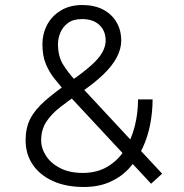

<svg xmlns="http://www.w3.org/2000/svg" viewBox="-20 -732 733 765"><path d="M314 13Q243 13 191 -10.5Q139 -34 110.5 -76Q82 -118 82 -173Q82 -222 100.5 -258.5Q119 -295 159.5 -330.5Q200 -366 265 -411Q315 -446 345 -473Q375 -500 388 -524Q401 -548 401 -570Q401 -609 376 -632.5Q351 -656 307 -656Q272 -656 251 -640.5Q230 -625 220.5 -602Q211 -579 211 -556Q211 -508 231 -475.5Q251 -443 279 -413L626 -40L582 0L232 -376Q215 -396 195.5 -420.5Q176 -445 162.5 -477.5Q149 -510 149 -556Q149 -597 167.5 -632.5Q186 -668 222 -690Q258 -712 308 -712Q356 -712 390.5 -694Q425 -676 444 -644Q463 -612 463 -570Q463 -537 445 -503Q427 -469 391 -434.5Q355 -400 302 -364Q254 -332 218.5 -304Q183 -276 163.5 -245Q144 -214 144 -173Q144 -141 163.5 -111Q183 -81 220 -62Q257 -43 310 -43Q366 -43 407.5 -67.5Q449 -92 476 -133.5Q503 -175 516.5 -227.5Q530 -280 530 -336H588Q588 -287 578.5 -237Q569 -187 548 -142Q527 -97 495 -62Q463 -27 418 -7Q373 13 314 13Z"/></svg>

Font: Inclusive Sans Light
Style: Regular
Weight: 300
Designer: Olivia King
Foundry: Olivia King
Version: Version 2.004